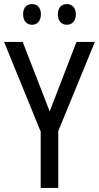

<svg xmlns="http://www.w3.org/2000/svg" viewBox="-20 -919 484 939"><path d="M93 -849C93 -815 112 -798 137 -798C161 -798 180 -815 180 -849C180 -883 161 -899 137 -899C112 -899 93 -884 93 -849ZM263 -849C263 -815 282 -798 307 -798C331 -798 351 -815 351 -849C351 -883 331 -899 307 -899C283 -899 263 -884 263 -849ZM223 -374 91 -714H0L179 -275V0H265V-278L444 -714H354Z"/></svg>

Font: Noto Sans Condensed
Style: Regular
Weight: 400
Width: 3
Designer: Monotype Design Team
Foundry: Monotype Imaging Inc.
Version: Version 2.013